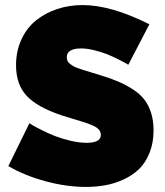

<svg xmlns="http://www.w3.org/2000/svg" viewBox="-20 -736 657 765"><path d="M491.2 -478Q486.8 -480.5 479.5 -484.9Q472.2 -489.3 449.7 -500.5Q427.2 -511.7 405.8 -520.3Q384.3 -528.8 355.7 -535.9Q327.1 -543 303.2 -543Q246.1 -543 246.1 -507.8Q246.1 -500 248.8 -493.7Q251.5 -487.3 258.3 -481.9Q265.1 -476.6 271.7 -472.7Q278.3 -468.8 292 -463.9Q305.7 -459 315.4 -456.1Q325.2 -453.1 345.2 -447Q365.2 -440.9 377.9 -437Q420.9 -423.8 450.9 -411.1Q481 -398.4 509.3 -380.1Q537.6 -361.8 554.7 -339.8Q571.8 -317.9 581.8 -286.9Q591.8 -255.9 591.8 -216.8Q591.8 -167.5 576.2 -127.9Q560.5 -88.4 534.9 -63.2Q509.3 -38.1 473.6 -21.5Q438 -4.9 400.6 2Q363.3 8.8 321.8 8.8Q245.1 8.8 161.1 -13.9Q77.1 -36.6 13.2 -74.2L97.2 -245.1Q102.1 -241.7 110.6 -236.6Q119.1 -231.4 145.8 -218Q172.4 -204.6 198.2 -194.3Q224.1 -184.1 259.5 -175.5Q294.9 -167 325.2 -167Q381.8 -167 381.8 -198.2Q381.8 -210 374.5 -219Q367.2 -228 350.1 -235.6Q333 -243.2 317.1 -248.3Q301.3 -253.4 272.2 -262Q243.2 -270.5 224.1 -276.9Q128.4 -309.1 86.2 -354.2Q43.9 -399.4 43.9 -476.1Q43.9 -533.2 65.7 -579.6Q87.4 -626 124.3 -655.3Q161.1 -684.6 208.5 -700.2Q255.9 -715.8 309.1 -715.8Q422.9 -715.8 575.2 -639.2Z"/></svg>

Font: Rawline Black
Style: Regular
Weight: 900
Designer: Matt McInerney, Pablo Impallari, Rodrigo Fuenzalida
Foundry: Matt McInerney, Pablo Impallari, Rodrigo Fuenzalida
Version: Version 4.020;PS 004.020;hotconv 1.0.88;makeotf.lib2.5.64775